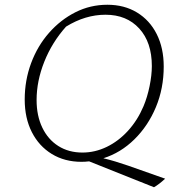

<svg xmlns="http://www.w3.org/2000/svg" viewBox="-20 -673 765 808"><path d="M323 8Q252 8 198 -25Q144 -58 114 -117Q84 -176 84 -254Q84 -335 111 -407.5Q138 -480 186.5 -535Q235 -590 297.5 -621.5Q360 -653 432 -653Q503 -653 556.5 -620.5Q610 -588 639.5 -529.5Q669 -471 669 -393Q669 -301 636 -222Q603 -143 545.5 -86.5Q488 -30 415 -7Q440 -1 465 6.5Q490 14 519 24L675 79Q649 103 628 115L355 6Q339 8 323 8ZM327 -31Q380 -31 429.5 -55Q479 -79 519 -123Q559 -167 584 -226Q600 -264 609.5 -310.5Q619 -357 619 -395Q619 -495 566 -553Q513 -611 424 -611Q339 -611 258 -561Q199 -495 166.5 -413.5Q134 -332 134 -252Q134 -186 158 -136Q182 -86 225.5 -58.5Q269 -31 327 -31Z"/></svg>

Font: Piazzolla SC ExtraLight
Style: Italic
Weight: 200
Italic angle: -11.3°
Designer: Juan Pablo del Peral
Foundry: Huerta Tipografica
Version: Version 1.330